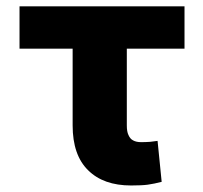

<svg xmlns="http://www.w3.org/2000/svg" viewBox="-20 -565 630 595"><path d="M40.5 -545.4H551.8V-414.1H40.5ZM205.1 -176.3V-545.4H373V-176.3Q373 -157.2 377.9 -147Q383.3 -134.3 392.6 -129.9Q401.9 -124.5 417.5 -124.5Q431.6 -124.5 445.3 -125.5Q455.1 -126.5 468.3 -128.4L481 -1.5Q458.5 4.4 438 7.3Q420.4 9.8 386.2 9.8Q300.8 9.8 253.4 -37.1Q205.1 -84 205.1 -176.3Z"/></svg>

Font: My Font
Style: Regular
Weight: 500
Designer: Rasmus Andersson
Foundry: rsms
Version: Version 0.001